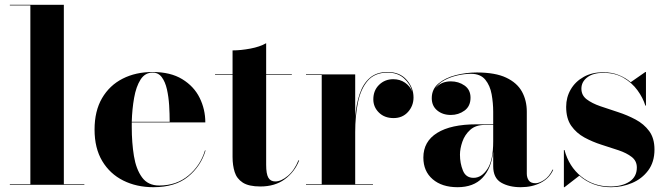

<svg xmlns="http://www.w3.org/2000/svg" viewBox="-20 -770 2778 800"><path d="M21 -2.5H106.5V-747.5H21V-750H246V-2.5H331.5V0H21Z M836.5 -143Q817 -77.5 763.5 -33.8Q710 10 619.5 10Q549 10 493.5 -17.8Q438 -45.5 406 -99Q374 -152.5 374 -230Q374 -307.5 405.2 -361Q436.5 -414.5 491 -442.2Q545.5 -470 616 -470Q690.5 -470 739.2 -440.2Q788 -410.5 811.8 -362.5Q835.5 -314.5 835.5 -260H529Q529 -250 529 -240Q529 -175.5 538 -120.2Q547 -65 571.8 -31Q596.5 3 643.5 3Q715 3 765 -38.5Q815 -80 834 -143ZM616 -467.5Q584 -467.5 565.5 -438.2Q547 -409 538.8 -362.2Q530.5 -315.5 529 -262.5H687Q687 -295.5 684.8 -331.2Q682.5 -367 675.5 -398Q668.5 -429 654.2 -448.2Q640 -467.5 616 -467.5Z M1226.5 -101.5Q1208 -54 1167 -23.5Q1126 7 1065 7Q1016.5 7 991.5 -9.2Q966.5 -25.5 957.8 -53.2Q949 -81 949 -116V-457.5H876V-460H949V-560Q983 -560 1023 -567.5Q1063 -575 1089 -590V-460H1196V-457.5H1089V-83Q1089 -45.5 1098 -29.8Q1107 -14 1127 -14Q1151.5 -14 1179.2 -37.2Q1207 -60.5 1223.5 -102Z M1255 -2.5H1320.5V-457.5H1255V-460H1460V-283.5Q1464.5 -337 1478.8 -379.2Q1493 -421.5 1521.2 -445.8Q1549.5 -470 1595 -470Q1646 -470 1674.5 -437.2Q1703 -404.5 1703 -364Q1703 -329 1680 -303.5Q1657 -278 1620 -278Q1582 -278 1558.8 -301Q1535.5 -324 1535.5 -356Q1535.5 -393 1559.5 -416.5Q1583.5 -440 1618.5 -440Q1646.5 -440 1667.5 -425.5Q1688.5 -411 1697 -389.5Q1689 -421 1662.8 -444.2Q1636.5 -467.5 1595 -467.5Q1541.5 -467.5 1512.2 -433.5Q1483 -399.5 1471.5 -343.2Q1460 -287 1460 -220V-2.5H1534V0H1255Z M1965.5 -252H2035V-304.5Q2035 -340.5 2028.5 -377Q2022 -413.5 2002 -438Q1982 -462.5 1942 -462.5Q1916.5 -462.5 1887 -456Q1857.5 -449.5 1832 -435.8Q1806.5 -422 1793 -400.5Q1816 -431 1858.5 -431Q1891 -431 1915.8 -413.5Q1940.5 -396 1940.5 -363Q1940.5 -327.5 1915.5 -309.2Q1890.5 -291 1858.5 -291Q1824.5 -291 1801.8 -309.8Q1779 -328.5 1779 -361Q1779 -398.5 1807 -422Q1835 -445.5 1878.2 -456.8Q1921.5 -468 1967 -468Q2043.5 -468 2089 -446.5Q2134.5 -425 2154.8 -388.2Q2175 -351.5 2175 -304.5V-46.5Q2175 -30 2183.2 -18.2Q2191.5 -6.5 2211.5 -6.5Q2226 -6.5 2247.2 -20.2Q2268.5 -34 2282.5 -63.5L2285 -62.5Q2269.5 -27.5 2233.5 -8.8Q2197.5 10 2149.5 10Q2101 10 2068 -9.2Q2035 -28.5 2035 -77.5V-137.5Q2027 -67.5 1990 -28.8Q1953 10 1886.5 10Q1821.5 10 1782.8 -23.2Q1744 -56.5 1744 -113.5Q1744 -180.5 1801.5 -216.2Q1859 -252 1965.5 -252ZM1953 -29Q1986.5 -29 2010.8 -65.8Q2035 -102.5 2035 -180.5V-249.5H2000Q1962 -249.5 1939.2 -229Q1916.5 -208.5 1906.5 -179.5Q1896.5 -150.5 1896.5 -125.5Q1896.5 -90 1908.8 -59.5Q1921 -29 1953 -29Z M2332 10H2329.5V-145H2332Q2350.5 -76 2401.8 -34.5Q2453 7 2523.5 7Q2572 7 2602.8 -13.2Q2633.5 -33.5 2633.5 -72Q2633.5 -99.5 2612.2 -116Q2591 -132.5 2557.5 -143.8Q2524 -155 2486.2 -167Q2448.5 -179 2415 -197.2Q2381.5 -215.5 2360.2 -245.8Q2339 -276 2339 -325Q2339 -364.5 2358 -397.2Q2377 -430 2411.8 -449.5Q2446.5 -469 2494 -469Q2529 -469 2557.8 -457.5Q2586.5 -446 2608 -427.5L2669 -470H2671.5V-330H2669Q2659 -362.5 2636.2 -393.8Q2613.5 -425 2578 -445.8Q2542.5 -466.5 2494.5 -466.5Q2451.5 -466.5 2427 -447.8Q2402.5 -429 2402.5 -400.5Q2402.5 -373 2424.5 -356.2Q2446.5 -339.5 2481.2 -327.5Q2516 -315.5 2554.8 -303Q2593.5 -290.5 2628.2 -272Q2663 -253.5 2685 -223.8Q2707 -194 2707 -147Q2707 -95 2681 -60Q2655 -25 2613.5 -7.5Q2572 10 2526 10Q2486.5 10 2453.2 -2.5Q2420 -15 2394 -38Z"/></svg>

Font: Bodoni* 72pt
Style: Bold
Weight: 700
Version: Version 2.3